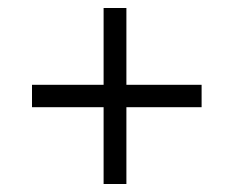

<svg xmlns="http://www.w3.org/2000/svg" viewBox="-20 -580 584 480"><path d="M484 -312H296V-120H239V-312H60V-368H239V-560H296V-368H484Z"/></svg>

Font: Hind Vadodara Light
Style: Regular
Weight: 300
Designer: Hitesh Malaviya
Foundry: Indian Type Foundry
Version: Version 1.000;PS 1.0;hotconv 1.0.86;makeotf.lib2.5.63406; tt